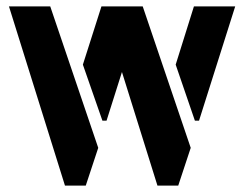

<svg xmlns="http://www.w3.org/2000/svg" viewBox="-20 -580 763 600"><path d="M472 0 297 -560H426L576 -118L537 0ZM183 0 8 -560H137L287 -118L248 0ZM300 -203 239 -378 297 -560H426L313 -203ZM589 -203 529 -378 586 -560H715L602 -203Z"/></svg>

Font: Stick No Bills
Style: Bold
Weight: 700
Version: Version 2.000